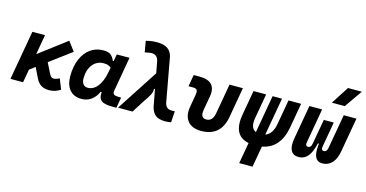

<svg xmlns="http://www.w3.org/2000/svg" viewBox="-97 -1257 3709 1944"><g transform="rotate(15 1758.0 -285.0)"><path d="M23.4 0 114.7 -517.6H247.1L210.4 -308.6L499 -527.3L571.8 -430.2L344.2 -260.7L397.9 -153.8Q416.5 -115.7 441.9 -115.7Q471.2 -115.7 504.4 -134.8L547.4 -26.4Q516.1 -6.8 488.3 1.5Q460.4 9.8 427.7 9.8Q381.8 9.8 347.9 -9.5Q314 -28.8 290 -77.6L239.3 -182.6L180.2 -138.7L155.8 0Z M986.3 -444.3 999.5 -517.6H1132.8L1069.3 -154.8Q1068.4 -148.4 1068.4 -142.6Q1068.4 -126.5 1077.6 -118.2Q1090.3 -106.9 1136.2 -106.9H1154.8L1135.3 4.9H1090.8Q1007.3 4.9 975.6 -21Q949.7 -42.5 949.7 -88.4Q949.7 -98.1 950.7 -109.4H939.5Q914.1 -51.8 870.1 -20.8Q826.2 10.3 770 10.3Q689.5 10.3 645.3 -40.5Q601.1 -91.3 601.1 -184.1Q601.1 -285.6 633.3 -361.8Q665.5 -438 723.6 -480.2Q781.7 -522.5 858.9 -522.5Q914.6 -522.5 939.2 -500.7Q963.9 -479 977.5 -444.3ZM896.5 -397Q824.7 -397 780.8 -341.8Q736.8 -286.6 736.8 -196.3Q736.8 -157.7 753.9 -136.5Q771 -115.2 801.8 -115.2Q860.8 -115.2 904.1 -170.4Q947.3 -225.6 965.3 -325.7L973.6 -371.6Q961.9 -382.8 944.3 -389.9Q926.8 -397 896.5 -397Z M1646 9.8Q1580.6 9.8 1546.6 -15.9Q1512.7 -41.5 1497.1 -100.1L1463.4 -280.3L1453.6 -277.3Q1455.6 -244.6 1438.5 -213.6Q1421.4 -182.6 1401.4 -153.3Q1395.5 -145 1390.1 -137Q1384.8 -128.9 1379.9 -121.1L1303.2 0H1150.9L1434.6 -436L1411.1 -561.5Q1395.5 -622.1 1336.9 -622.1Q1320.3 -622.1 1267.1 -610.8L1247.1 -726.6Q1301.8 -742.2 1363.3 -742.2Q1432.1 -742.2 1471.4 -716.8Q1510.7 -691.4 1524.9 -637.7L1609.4 -172.9Q1618.2 -140.1 1635.7 -126.2Q1653.3 -112.3 1685.1 -112.3Q1689.9 -112.3 1697 -112.5Q1704.1 -112.8 1715.8 -113.3L1708.5 3.9Q1691.4 7.3 1676.8 8.5Q1662.1 9.8 1646 9.8Z M2022.9 9.8Q1926.3 9.8 1881.8 -45.9Q1849.1 -86.4 1849.1 -148.9Q1849.1 -172.9 1854 -200.2L1876 -326.2Q1878.9 -342.3 1878.9 -354Q1878.9 -370.6 1873.5 -379.4Q1863.8 -394.5 1833.5 -394.5H1784.2L1805.7 -517.6H1869.1Q1958 -517.6 1996.6 -475.6Q2024.4 -444.8 2024.4 -393.6Q2024.4 -374 2020.5 -351.6L1994.6 -204.1Q1991.7 -187 1991.7 -173.3Q1991.7 -115.7 2044.9 -115.7Q2110.4 -115.7 2126 -204.1L2181.2 -517.6H2321.3L2265.6 -200.2Q2228.5 9.8 2022.9 9.8Z M2481.4 224.6 2520.5 3.9Q2379.4 -24.4 2379.4 -179.7Q2379.4 -215.8 2387.2 -258.8L2432.6 -517.6H2564.9L2519.5 -258.8Q2515.1 -232.9 2515.1 -211.9Q2515.1 -143.1 2563.5 -123L2632.8 -517.6H2731.4L2661.6 -122.6Q2734.4 -148.4 2753.9 -258.8L2799.3 -517.6H2931.6L2886.2 -258.8Q2845.7 -30.8 2660.2 3.4L2621.1 224.6Z M3293.5 9.8Q3240.7 9.8 3219.7 -34.2Q3206.1 -62.5 3206.1 -112.8Q3206.1 -140.1 3210 -174.3H3199.7Q3177.7 -77.6 3139.9 -33.9Q3102.1 9.8 3046.4 9.8Q2987.3 9.8 2964.4 -33.7Q2950.2 -60.5 2950.2 -102.1Q2950.2 -126.5 2955.1 -156.2L3018.6 -517.6H3151.9L3088.4 -156.2Q3086.9 -147.9 3086.9 -141.1Q3086.9 -114.7 3111.3 -114.7Q3126.5 -114.7 3136 -125Q3145.5 -135.3 3149.9 -159.7L3152.3 -174.3L3195.8 -419.9H3300.3L3260.3 -193.4L3254.4 -159.7Q3252.4 -149.9 3252.4 -142.1Q3252.4 -130.9 3256.3 -125Q3262.7 -114.7 3277.8 -114.7Q3307.1 -114.7 3314.9 -156.2L3378.4 -517.6H3511.7L3448.2 -156.2Q3434.6 -76.7 3394.3 -33.4Q3354 9.8 3293.5 9.8ZM3229.5 -609.4 3348.6 -794.9H3493.7L3364.7 -609.4Z"/></g></svg>

Font: CaskaydiaCove NF
Style: Bold Italic
Weight: 700
Italic angle: -10°
Designer: Aaron Bell
Foundry: Saja Typeworks
Version: Version 2111.001; VTT 6.35;Nerd Fonts 3.2.1